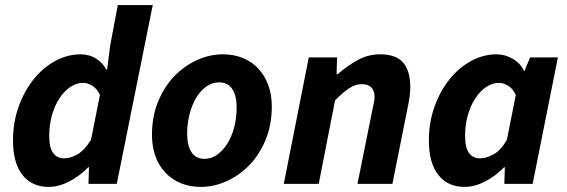

<svg xmlns="http://www.w3.org/2000/svg" viewBox="-20 -721 2223 753"><path d="M400 -448 412 -542 442 -701H579L438 0H327L329 -65H326Q292 -30 251 -9Q210 12 171 12Q105 12 68 -35Q31 -82 31 -170Q31 -241 53 -302.5Q75 -364 112 -410Q149 -456 197 -482Q245 -508 296 -508Q330 -508 356.5 -491.5Q383 -475 397 -448ZM231 -100Q256 -100 283.5 -115.5Q311 -131 337 -173L372 -349Q360 -374 341.5 -385Q323 -396 306 -396Q280 -396 256 -380Q232 -364 213.5 -336Q195 -308 184 -270Q173 -232 173 -187Q173 -142 188.5 -121Q204 -100 231 -100Z M768 12Q724 12 689 -2.5Q654 -17 628.5 -44Q603 -71 589.5 -108.5Q576 -146 576 -192Q576 -264 600 -322.5Q624 -381 663.5 -422Q703 -463 753 -485.5Q803 -508 854 -508Q897 -508 932.5 -493.5Q968 -479 993 -452Q1018 -425 1032 -387.5Q1046 -350 1046 -304Q1046 -232 1022 -173.5Q998 -115 958.5 -74Q919 -33 869 -10.5Q819 12 768 12ZM783 -98Q808 -98 830.5 -113.5Q853 -129 870.5 -156Q888 -183 898 -220Q908 -257 908 -301Q908 -347 890.5 -372.5Q873 -398 838 -398Q813 -398 790.5 -382.5Q768 -367 751 -340Q734 -313 724 -275.5Q714 -238 714 -195Q714 -150 731 -124Q748 -98 783 -98Z M1093 0 1191 -496H1302L1300 -430H1304Q1341 -462 1382 -485Q1423 -508 1471 -508Q1533 -508 1561 -475.5Q1589 -443 1589 -381Q1589 -364 1587 -346.5Q1585 -329 1581 -310L1519 0H1382L1441 -293Q1444 -308 1446.5 -319Q1449 -330 1449 -340Q1449 -391 1398 -391Q1375 -391 1350.5 -375.5Q1326 -360 1294 -327L1230 0Z M1802 12Q1736 12 1699 -35Q1662 -82 1662 -170Q1662 -241 1684 -302.5Q1706 -364 1743 -410Q1780 -456 1828 -482Q1876 -508 1927 -508Q1961 -508 1991 -490.5Q2021 -473 2035 -443H2037L2059 -496H2168L2069 0H1958L1960 -65H1957Q1923 -30 1882 -9Q1841 12 1802 12ZM1862 -100Q1887 -100 1915.5 -115.5Q1944 -131 1968 -173L2003 -349Q1991 -374 1972.5 -385Q1954 -396 1937 -396Q1911 -396 1887 -380Q1863 -364 1844.5 -336Q1826 -308 1815 -270Q1804 -232 1804 -187Q1804 -142 1819.5 -121Q1835 -100 1862 -100Z"/></svg>

Font: TypoPRO Source Sans Pro
Style: Bold Italic
Weight: 700
Italic angle: -11°
Designer: Paul D. Hunt
Foundry: Adobe Systems Incorporated
Version: Version 1.075;PS 2.000;hotconv 1.0.86;makeotf.lib2.5.63406